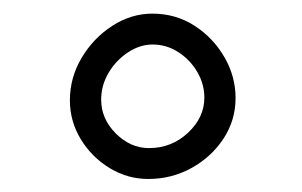

<svg xmlns="http://www.w3.org/2000/svg" viewBox="-20 -829 450 286"><path d="M284.4 -683.5Q284.4 -654 260 -631.2Q235.6 -608.4 201.9 -608.4Q174.3 -608.4 152.5 -630.2Q130.7 -652 130.7 -680.6Q130.7 -702 141.9 -720.8Q153.1 -739.5 170.8 -751.1Q188.5 -762.7 207.2 -762.7Q228.1 -762.7 245.7 -751.3Q263.2 -740 273.8 -721.9Q284.4 -703.8 284.4 -683.5ZM330.9 -682.9Q330.9 -715.3 314.2 -744Q297.5 -772.8 269.7 -790.7Q241.8 -808.7 207 -808.7Q175.2 -808.7 147.1 -790.4Q119 -772.2 101.5 -742.7Q84.1 -713.3 84.1 -679.5Q84.1 -648.4 100.3 -621.7Q116.5 -595 143.2 -578.7Q170 -562.4 200.8 -562.4Q235.7 -562.4 265.4 -578.8Q295 -595.2 313 -622.6Q330.9 -650 330.9 -682.9Z"/></svg>

Font: Mikhak VF
Style: Regular
Weight: 100
Designer: Amin Abedi
Version: Version 3.001